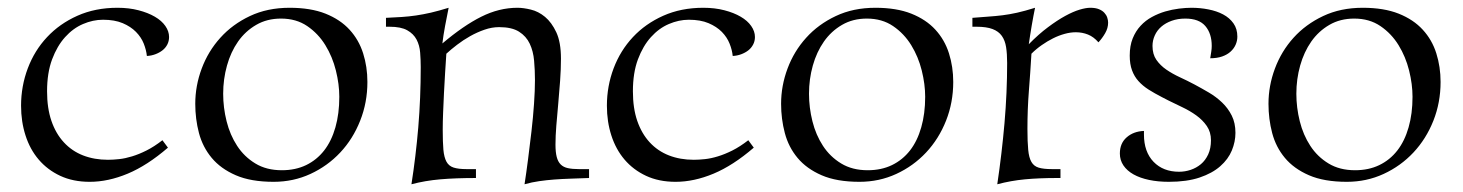

<svg xmlns="http://www.w3.org/2000/svg" viewBox="-20 -458 3765 494"><path d="M412.1 -78.1Q358.9 -32.2 308.6 -11.2Q258.3 9.8 210.9 9.8Q168 9.8 135 -5.6Q102.1 -21 79.6 -47.4Q57.1 -73.7 45.7 -109.4Q34.2 -145 34.2 -186Q34.2 -236.3 51.5 -282.2Q68.8 -328.1 101.1 -362.5Q133.3 -397 179.2 -417.5Q225.1 -438 282.2 -438Q312 -438 336.4 -431.6Q360.8 -425.3 378.4 -415Q396 -404.8 405.5 -391.1Q415 -377.4 415 -362.8Q415 -352.1 410.4 -343.3Q405.8 -334.5 397.9 -328.4Q390.1 -322.3 379.6 -318.4Q369.1 -314.5 357.9 -314Q356.4 -329.1 349.9 -345.7Q343.3 -362.3 329.8 -376Q316.4 -389.6 295.7 -398.4Q274.9 -407.2 245.1 -407.2Q219.2 -407.2 193.6 -396.2Q168 -385.3 147.5 -362.5Q127 -339.8 114 -305.2Q101.1 -270.5 101.1 -223.1Q101.1 -179.7 112.3 -147Q123.5 -114.3 144.3 -91.8Q165 -69.3 193.8 -58.1Q222.7 -46.9 257.8 -46.9Q271 -46.9 286.6 -48.6Q302.2 -50.3 319.8 -55.7Q337.4 -61 356.9 -70.8Q376.5 -80.6 397.9 -97.2Z M703.1 -410.2Q667 -410.2 639.2 -394Q611.3 -377.9 592.5 -351.1Q573.7 -324.2 564 -289.3Q554.2 -254.4 554.2 -216.8Q554.2 -181.2 563 -146Q571.8 -110.8 590.1 -82.8Q608.4 -54.7 637 -37.4Q665.5 -20 705.1 -20Q740.2 -20 767.6 -33.2Q794.9 -46.4 814 -70.8Q833 -95.2 843 -130.4Q853 -165.5 853 -209Q853 -241.2 844.2 -276.6Q835.4 -312 817.1 -341.8Q798.8 -371.6 770.5 -390.9Q742.2 -410.2 703.1 -410.2ZM482.4 -190.9Q482.4 -237.3 499 -281.7Q515.6 -326.2 546.9 -360.8Q578.1 -395.5 623 -416.7Q668 -438 725.1 -438Q779.3 -438 817.4 -422.9Q855.5 -407.7 879.4 -381.6Q903.3 -355.5 914.3 -320.8Q925.3 -286.1 925.3 -247.1Q925.3 -194.3 906.7 -147.5Q888.2 -100.6 855.5 -65.7Q822.8 -30.8 778.8 -10.5Q734.9 9.8 684.1 9.8Q625.5 9.8 586.7 -7.1Q547.9 -23.9 524.7 -51.8Q501.5 -79.6 491.9 -115.7Q482.4 -151.9 482.4 -190.9Z M1495.6 0Q1469.7 1 1447.8 1.7Q1425.8 2.4 1406 3.9Q1386.2 5.4 1367.4 8.1Q1348.6 10.7 1329.6 16.1Q1334 -12.2 1338.6 -47.9Q1343.3 -83.5 1347.4 -119.9Q1351.6 -156.2 1354 -190.9Q1356.4 -225.6 1356.4 -252Q1356.4 -277.3 1354.2 -301.8Q1352.1 -326.2 1343 -345.5Q1334 -364.7 1315.4 -376.5Q1296.9 -388.2 1264.2 -388.2Q1245.6 -388.2 1226.6 -381.6Q1207.5 -375 1189.7 -365Q1171.9 -355 1156 -342.8Q1140.1 -330.6 1128.4 -319.8Q1127 -296.4 1125.2 -270.3Q1123.5 -244.1 1122.3 -218.5Q1121.1 -192.9 1120.1 -168.7Q1119.1 -144.5 1119.1 -124Q1119.1 -92.3 1120.8 -72.8Q1122.6 -53.2 1128.7 -42Q1134.8 -30.8 1147 -26.9Q1159.2 -22.9 1180.2 -22.9H1204.6V0Q1151.9 0 1112.8 3.4Q1073.7 6.8 1038.6 16.1Q1049.8 -55.2 1056.2 -130.6Q1062.5 -206.1 1062.5 -285.2Q1062.5 -304.2 1061 -322.8Q1059.6 -341.3 1051.8 -356.2Q1043.9 -371.1 1027.8 -380.1Q1011.7 -389.2 982.4 -389.2H973.1V-412.1Q995.1 -413.1 1013.7 -414.3Q1032.2 -415.5 1050.5 -418.2Q1068.8 -420.9 1088.9 -425.5Q1108.9 -430.2 1134.3 -438Q1129.9 -416 1125.2 -391.4Q1120.6 -366.7 1118.2 -346.2Q1172.4 -392.1 1218.3 -415Q1264.2 -438 1311.5 -438Q1326.7 -438 1345.9 -433.3Q1365.2 -428.7 1382.3 -414.6Q1399.4 -400.4 1411.4 -374.8Q1423.3 -349.1 1423.3 -307.1Q1423.3 -279.8 1421.1 -250Q1418.9 -220.2 1416.3 -191.2Q1413.6 -162.1 1411.4 -135Q1409.2 -107.9 1409.2 -85.9Q1409.2 -66.4 1412.4 -54.2Q1415.5 -42 1422.6 -34.9Q1429.7 -27.8 1441.2 -25.4Q1452.6 -22.9 1469.2 -22.9H1495.6Z M1919.4 -78.1Q1866.2 -32.2 1815.9 -11.2Q1765.6 9.8 1718.3 9.8Q1675.3 9.8 1642.3 -5.6Q1609.4 -21 1586.9 -47.4Q1564.5 -73.7 1553 -109.4Q1541.5 -145 1541.5 -186Q1541.5 -236.3 1558.8 -282.2Q1576.2 -328.1 1608.4 -362.5Q1640.6 -397 1686.5 -417.5Q1732.4 -438 1789.6 -438Q1819.3 -438 1843.8 -431.6Q1868.2 -425.3 1885.7 -415Q1903.3 -404.8 1912.8 -391.1Q1922.4 -377.4 1922.4 -362.8Q1922.4 -352.1 1917.7 -343.3Q1913.1 -334.5 1905.3 -328.4Q1897.5 -322.3 1887 -318.4Q1876.5 -314.5 1865.2 -314Q1863.8 -329.1 1857.2 -345.7Q1850.6 -362.3 1837.2 -376Q1823.7 -389.6 1803 -398.4Q1782.2 -407.2 1752.4 -407.2Q1726.6 -407.2 1700.9 -396.2Q1675.3 -385.3 1654.8 -362.5Q1634.3 -339.8 1621.3 -305.2Q1608.4 -270.5 1608.4 -223.1Q1608.4 -179.7 1619.6 -147Q1630.9 -114.3 1651.6 -91.8Q1672.4 -69.3 1701.2 -58.1Q1730 -46.9 1765.1 -46.9Q1778.3 -46.9 1793.9 -48.6Q1809.6 -50.3 1827.1 -55.7Q1844.7 -61 1864.3 -70.8Q1883.8 -80.6 1905.3 -97.2Z M2210.4 -410.2Q2174.3 -410.2 2146.5 -394Q2118.7 -377.9 2099.9 -351.1Q2081.1 -324.2 2071.3 -289.3Q2061.5 -254.4 2061.5 -216.8Q2061.5 -181.2 2070.3 -146Q2079.1 -110.8 2097.4 -82.8Q2115.7 -54.7 2144.3 -37.4Q2172.9 -20 2212.4 -20Q2247.6 -20 2274.9 -33.2Q2302.2 -46.4 2321.3 -70.8Q2340.3 -95.2 2350.3 -130.4Q2360.4 -165.5 2360.4 -209Q2360.4 -241.2 2351.6 -276.6Q2342.8 -312 2324.5 -341.8Q2306.2 -371.6 2277.8 -390.9Q2249.5 -410.2 2210.4 -410.2ZM1989.7 -190.9Q1989.7 -237.3 2006.3 -281.7Q2022.9 -326.2 2054.2 -360.8Q2085.4 -395.5 2130.4 -416.7Q2175.3 -438 2232.4 -438Q2286.6 -438 2324.7 -422.9Q2362.8 -407.7 2386.7 -381.6Q2410.6 -355.5 2421.6 -320.8Q2432.6 -286.1 2432.6 -247.1Q2432.6 -194.3 2414.1 -147.5Q2395.5 -100.6 2362.8 -65.7Q2330.1 -30.8 2286.1 -10.5Q2242.2 9.8 2191.4 9.8Q2132.8 9.8 2094 -7.1Q2055.2 -23.9 2032 -51.8Q2008.8 -79.6 1999.3 -115.7Q1989.7 -151.9 1989.7 -190.9Z M2643.1 -438Q2641.1 -428.7 2638.9 -416.7Q2636.7 -404.8 2634.5 -392.1Q2632.3 -379.4 2630.4 -366.9Q2628.4 -354.5 2627 -344.2Q2652.3 -370.1 2676.3 -387.9Q2700.2 -405.8 2720.7 -417Q2741.2 -428.2 2757.6 -433.1Q2773.9 -438 2785.2 -438Q2798.8 -438 2807.6 -434.3Q2816.4 -430.7 2821.5 -425Q2826.7 -419.4 2828.9 -412.6Q2831.1 -405.8 2831.1 -399.9Q2831.1 -385.7 2823.5 -372.6Q2815.9 -359.4 2806.2 -349.1Q2793.9 -363.3 2779.3 -369.1Q2764.6 -375 2748 -375Q2733.9 -375 2719 -370.8Q2704.1 -366.7 2689.5 -359.4Q2674.8 -352.1 2660.4 -342Q2646 -332 2633.8 -319.8Q2630.9 -270.5 2627.2 -223.6Q2623.5 -176.8 2623.5 -126Q2623.5 -92.8 2625.5 -72.5Q2627.4 -52.2 2633.8 -41.3Q2640.1 -30.3 2652.6 -26.6Q2665 -22.9 2686.5 -22.9H2708.5V0H2699.2Q2653.3 0 2617.2 3.4Q2581.1 6.8 2545.9 16.1Q2557.6 -62.5 2564.5 -141.4Q2571.3 -220.2 2571.3 -295.9Q2571.3 -319.3 2568.6 -336.7Q2565.9 -354 2557.6 -365.7Q2549.3 -377.4 2533.7 -383.3Q2518.1 -389.2 2492.7 -389.2H2481.9V-412.1Q2505.4 -414.1 2523.4 -415.3Q2541.5 -416.5 2559.3 -418.7Q2577.1 -420.9 2596.9 -425.3Q2616.7 -429.7 2643.1 -438Z M3093.8 -308.1Q3095.2 -316.4 3096.4 -324.5Q3097.7 -332.5 3097.7 -339.8Q3097.7 -371.6 3081.3 -390.9Q3064.9 -410.2 3029.8 -410.2Q3010.3 -410.2 2994.6 -404.5Q2979 -398.9 2968 -389.4Q2957 -379.9 2951.2 -366.9Q2945.3 -354 2945.3 -339.8Q2945.3 -318.4 2955.3 -304Q2965.3 -289.6 2981 -278.8Q2996.6 -268.1 3015.6 -259.3Q3034.7 -250.5 3053.2 -240.7Q3071.3 -231 3090.1 -220Q3108.9 -209 3124.3 -194.3Q3139.6 -179.7 3149.2 -160.6Q3158.7 -141.6 3158.7 -116.2Q3158.7 -93.3 3149.4 -70.8Q3140.1 -48.3 3119.6 -30.3Q3099.1 -12.2 3066.4 -1.2Q3033.7 9.8 2987.3 9.8Q2959.5 9.8 2936.3 4.9Q2913.1 0 2896.5 -9.3Q2879.9 -18.6 2870.6 -32.2Q2861.3 -45.9 2861.3 -63Q2861.3 -89.4 2878.9 -104.7Q2896.5 -120.1 2923.3 -121.1V-111.8Q2923.3 -67.4 2948 -41.7Q2972.7 -16.1 3013.7 -16.1Q3028.8 -16.1 3043.5 -21Q3058.1 -25.9 3069.8 -35.6Q3081.5 -45.4 3088.6 -60.8Q3095.7 -76.2 3095.7 -97.2Q3095.7 -118.2 3085 -133.8Q3074.2 -149.4 3057.9 -161.1Q3041.5 -172.9 3022.5 -181.9Q3003.4 -190.9 2986.8 -199.2L2969.7 -208Q2950.7 -217.8 2935.3 -227.5Q2919.9 -237.3 2909.2 -249.3Q2898.4 -261.2 2892.6 -277.1Q2886.7 -293 2886.7 -314.9Q2886.7 -340.3 2894.3 -359.1Q2901.9 -377.9 2914.6 -391.6Q2927.2 -405.3 2943.8 -414.3Q2960.4 -423.3 2978 -428.5Q2995.6 -433.6 3013.2 -435.8Q3030.8 -438 3045.4 -438Q3067.9 -438 3089.1 -433.8Q3110.4 -429.7 3127 -420.9Q3143.6 -412.1 3153.6 -397.9Q3163.6 -383.8 3163.6 -363.8Q3163.6 -353 3159.2 -343Q3154.8 -333 3146.2 -325.2Q3137.7 -317.4 3124.5 -312.7Q3111.3 -308.1 3093.8 -308.1Z M3464.4 -410.2Q3428.2 -410.2 3400.4 -394Q3372.6 -377.9 3353.8 -351.1Q3335 -324.2 3325.2 -289.3Q3315.4 -254.4 3315.4 -216.8Q3315.4 -181.2 3324.2 -146Q3333 -110.8 3351.3 -82.8Q3369.6 -54.7 3398.2 -37.4Q3426.8 -20 3466.3 -20Q3501.5 -20 3528.8 -33.2Q3556.2 -46.4 3575.2 -70.8Q3594.2 -95.2 3604.2 -130.4Q3614.3 -165.5 3614.3 -209Q3614.3 -241.2 3605.5 -276.6Q3596.7 -312 3578.4 -341.8Q3560.1 -371.6 3531.7 -390.9Q3503.4 -410.2 3464.4 -410.2ZM3243.7 -190.9Q3243.7 -237.3 3260.3 -281.7Q3276.9 -326.2 3308.1 -360.8Q3339.4 -395.5 3384.3 -416.7Q3429.2 -438 3486.3 -438Q3540.5 -438 3578.6 -422.9Q3616.7 -407.7 3640.6 -381.6Q3664.6 -355.5 3675.5 -320.8Q3686.5 -286.1 3686.5 -247.1Q3686.5 -194.3 3668 -147.5Q3649.4 -100.6 3616.7 -65.7Q3584 -30.8 3540 -10.5Q3496.1 9.8 3445.3 9.8Q3386.7 9.8 3347.9 -7.1Q3309.1 -23.9 3285.9 -51.8Q3262.7 -79.6 3253.2 -115.7Q3243.7 -151.9 3243.7 -190.9Z"/></svg>

Font: Simonetta
Style: Regular
Weight: 400
Designer: Gayaneh Bagdasaryan
Foundry: BrownFox
Version: Version 1.001